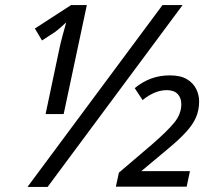

<svg xmlns="http://www.w3.org/2000/svg" viewBox="-20 -734 845 754"><path d="M88 0 618 -714H697L167 0ZM159 -286 212 -537Q217 -562 225.5 -593.5Q234 -625 240 -646Q232 -639 220.5 -628.5Q209 -618 197 -609L145 -575L117 -622L259 -714H321L230 -286ZM435 -1 447 -56 576 -166Q636 -218 664 -252Q692 -286 692 -325Q692 -350 677.5 -365Q663 -380 635 -380Q588 -380 540 -341L509 -388Q540 -413 573.5 -425.5Q607 -438 647 -438Q689 -438 714 -423Q739 -408 750.5 -384.5Q762 -361 762 -336Q762 -303 750.5 -275Q739 -247 712 -217Q685 -187 639 -149L535 -62H726L713 -1Z"/></svg>

Font: Noto IKEA Latin
Style: Italic
Weight: 400
Italic angle: -12°
Designer: Monotype Design Team
Foundry: Monotype Imaging Inc.
Version: Version 1.0